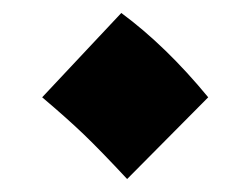

<svg xmlns="http://www.w3.org/2000/svg" viewBox="-20 -451 386 296"><path d="M45 -301 167 -431Q236 -380 301 -301L176 -175Q135 -219 109.5 -243.5Q84 -268 45 -301Z"/></svg>

Font: Noto Sans Arabic CondBlack
Style: Regular
Weight: 900
Width: 3
Designer: Nadine Chahine
Foundry: Monotype Imaging Inc.
Version: Version 1.001